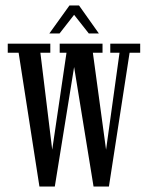

<svg xmlns="http://www.w3.org/2000/svg" viewBox="-20 -684 543 706"><path d="M324 2 244 -490H201.5V-523.5H357V-490H321.5L370 -133.5L419.5 -490H385.5V-523.5H495.5V-490H456.5L380.5 2ZM125 2 48.5 -490H8.5V-523.5H165V-490H128.5L172 -133.5L224.5 -490H199.5V-523.5H303.5V-490H261L181.5 2ZM161.5 -561 235.5 -664H270.5L343.5 -561H306.5L252.5 -629.5L199 -561Z"/></svg>

Font: Imbue Thin 10pt
Style: Regular
Weight: 400
Version: Version 1.102